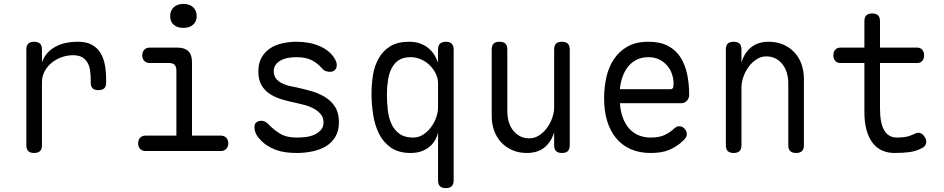

<svg xmlns="http://www.w3.org/2000/svg" viewBox="-20 -774 4840 984"><path d="M155 10Q135 10 125 0.5Q115 -9 115 -30V-520Q115 -541 125 -550.5Q135 -560 155 -560Q175 -560 185 -550.5Q195 -541 195 -520V-454Q212 -504 259.5 -532Q307 -560 380 -560Q424 -560 452 -544Q480 -528 496 -501Q512 -474 518 -438.5Q524 -403 524 -363V-351Q524 -331 514.5 -321.5Q505 -312 484 -312Q464 -312 454.5 -321.5Q445 -331 445 -351V-363Q445 -387 442 -410.5Q439 -434 429 -452Q419 -470 401.5 -480.5Q384 -491 353 -491Q326 -491 298 -481.5Q270 -472 247 -454Q224 -436 209.5 -410Q195 -384 195 -353V-30Q195 -9 185 0.5Q175 10 155 10Z M1111 -79Q1129 -79 1139.5 -68Q1150 -57 1150 -39.5Q1150 -22 1139.5 -11Q1129 0 1112 0H726Q708 0 698 -11Q688 -22 688 -39.5Q688 -57 698 -68Q708 -79 726 -79H884V-413Q884 -432 875 -441.5Q866 -451 847 -451H748Q730 -451 719.5 -462Q709 -473 709 -490.5Q709 -508 719.5 -519Q730 -530 748 -530H889Q927 -530 945.5 -511.5Q964 -493 964 -455V-79ZM920 -631Q889 -631 870.5 -647Q852 -663 852 -691Q852 -720 870.5 -737Q889 -754 920 -754Q951 -754 969.5 -737Q988 -720 988 -691Q988 -664 969.5 -647.5Q951 -631 920 -631Z M1501 10Q1472 10 1445 6.5Q1418 3 1393.5 -6Q1369 -15 1347 -29.5Q1325 -44 1306 -67Q1296 -78 1290 -92.5Q1284 -107 1284 -121Q1284 -140 1294.5 -147.5Q1305 -155 1319 -155Q1329 -155 1337.5 -151Q1346 -147 1356 -137Q1386 -106 1418 -87.5Q1450 -69 1500 -69Q1520 -69 1544 -71.5Q1568 -74 1588.5 -82.5Q1609 -91 1623.5 -106.5Q1638 -122 1638 -147Q1638 -172 1623.5 -189Q1609 -206 1588 -217.5Q1567 -229 1543 -235.5Q1519 -242 1500 -246Q1466 -253 1431.5 -262.5Q1397 -272 1368.5 -289Q1340 -306 1322 -334.5Q1304 -363 1304 -408Q1304 -449 1320 -478Q1336 -507 1362.5 -525Q1389 -543 1425 -551.5Q1461 -560 1500 -560Q1566 -560 1617.5 -538Q1669 -516 1695 -474Q1701 -464 1703.5 -455.5Q1706 -447 1706 -441Q1706 -426 1697 -416Q1688 -406 1671 -406Q1662 -406 1651.5 -409Q1641 -412 1632 -422Q1607 -451 1576.5 -466Q1546 -481 1500 -481Q1476 -481 1455 -477Q1434 -473 1418 -464Q1402 -455 1392.5 -441.5Q1383 -428 1383 -409Q1383 -386 1394.5 -371.5Q1406 -357 1423.5 -348Q1441 -339 1461.5 -334Q1482 -329 1500 -326Q1537 -318 1575.5 -307Q1614 -296 1646 -276.5Q1678 -257 1697.5 -226Q1717 -195 1717 -147Q1717 -104 1699 -73.5Q1681 -43 1651.5 -25Q1622 -7 1582.5 1.5Q1543 10 1501 10Z M2265 -560Q2285 -560 2295 -550Q2305 -540 2305 -520V150Q2305 171 2295 180.5Q2285 190 2265 190Q2245 190 2235 180.5Q2225 171 2225 150V-96Q2215 -48 2177.5 -19Q2140 10 2085 10Q2023 10 1984 -17Q1945 -44 1923 -87.5Q1901 -131 1892.5 -185.5Q1884 -240 1884 -294Q1884 -342 1891.5 -389Q1899 -436 1920.5 -474.5Q1942 -513 1979.5 -536.5Q2017 -560 2077 -560Q2108 -560 2132 -551.5Q2156 -543 2174 -528.5Q2192 -514 2204.5 -495Q2217 -476 2225 -453V-520Q2225 -540 2235 -550Q2245 -560 2265 -560ZM2084 -481Q2048 -481 2025 -466.5Q2002 -452 1988 -425.5Q1974 -399 1968.5 -364Q1963 -329 1963 -290Q1963 -249 1967.5 -209.5Q1972 -170 1986.5 -138.5Q2001 -107 2027.5 -88Q2054 -69 2098 -69Q2125 -69 2148.5 -84Q2172 -99 2189 -122Q2206 -145 2215.5 -172Q2225 -199 2225 -224V-347Q2225 -372 2213.5 -396Q2202 -420 2183 -439Q2164 -458 2138 -469.5Q2112 -481 2084 -481Z M2820 -224V-520Q2820 -541 2830 -550.5Q2840 -560 2860 -560Q2880 -560 2890 -550.5Q2900 -541 2900 -520V-30Q2900 -9 2890 0.5Q2880 10 2860 10Q2840 10 2830 0.5Q2820 -9 2820 -30V-96Q2805 -46 2770 -18Q2735 10 2680 10Q2640 10 2607 -4Q2574 -18 2550 -43Q2526 -68 2513 -103Q2500 -138 2500 -181V-520Q2500 -541 2510 -550.5Q2520 -560 2540 -560Q2560 -560 2570 -550.5Q2580 -541 2580 -520V-203Q2580 -176 2587 -151Q2594 -126 2608.5 -107Q2623 -88 2644 -76.5Q2665 -65 2693 -65Q2720 -65 2743.5 -80.5Q2767 -96 2784 -119.5Q2801 -143 2810.5 -171Q2820 -199 2820 -224Z M3460 -127Q3477 -127 3488.5 -114.5Q3500 -102 3500 -86Q3500 -78 3496 -71Q3492 -64 3482 -54Q3465 -37 3447 -25.5Q3429 -14 3408.5 -5.5Q3388 3 3365 6.5Q3342 10 3314 10Q3256 10 3211.5 -10Q3167 -30 3137 -66.5Q3107 -103 3091.5 -154.5Q3076 -206 3076 -270Q3076 -327 3088 -379.5Q3100 -432 3127 -472Q3154 -512 3197 -536Q3240 -560 3304 -560Q3363 -560 3403 -539Q3443 -518 3467 -481Q3491 -444 3501.5 -394.5Q3512 -345 3512 -287Q3512 -271 3500.5 -258Q3489 -245 3470 -245H3157Q3160 -202 3173 -168.5Q3186 -135 3206 -113.5Q3226 -92 3253.5 -80.5Q3281 -69 3315 -69Q3360 -69 3388 -83Q3416 -97 3435 -115Q3442 -121 3447 -124Q3452 -127 3460 -127ZM3157 -317H3419Q3424 -317 3428 -322Q3432 -327 3432 -347Q3432 -370 3424 -394Q3416 -418 3400 -437Q3384 -456 3360 -468.5Q3336 -481 3304 -481Q3269 -481 3243 -468Q3217 -455 3199 -432.5Q3181 -410 3170.5 -380.5Q3160 -351 3157 -317Z M3780 -326V-30Q3780 -9 3770 0.5Q3760 10 3740 10Q3720 10 3710 0.5Q3700 -9 3700 -30V-520Q3700 -541 3710 -550.5Q3720 -560 3740 -560Q3760 -560 3770 -550.5Q3780 -541 3780 -520V-454Q3795 -504 3830 -532Q3865 -560 3920 -560Q3960 -560 3993 -546Q4026 -532 4050 -507Q4074 -482 4087 -447Q4100 -412 4100 -369V-30Q4100 -9 4090 0.5Q4080 10 4060 10Q4040 10 4030 0.5Q4020 -9 4020 -30V-347Q4020 -374 4013 -399Q4006 -424 3991.5 -443Q3977 -462 3956 -473.5Q3935 -485 3907 -485Q3880 -485 3856.5 -469.5Q3833 -454 3816 -430.5Q3799 -407 3789.5 -379Q3780 -351 3780 -326Z M4680 -530Q4697 -530 4706.5 -519Q4716 -508 4716 -490.5Q4716 -473 4706.5 -462Q4697 -451 4680 -451H4490V-218Q4490 -142 4512 -105.5Q4534 -69 4577 -69Q4601 -69 4621.5 -72.5Q4642 -76 4665 -87Q4683 -97 4696.5 -92Q4710 -87 4720 -71Q4730 -53 4726 -38Q4722 -23 4705 -15Q4675 1 4641.5 5.5Q4608 10 4565 10Q4531 10 4502.5 -2Q4474 -14 4453.5 -40Q4433 -66 4421.5 -105.5Q4410 -145 4410 -200V-451H4287Q4270 -451 4260.5 -462Q4251 -473 4251 -490.5Q4251 -508 4260.5 -519Q4270 -530 4287 -530H4410V-665Q4410 -686 4420 -695.5Q4430 -705 4450 -705Q4470 -705 4480 -695.5Q4490 -686 4490 -665V-530Z"/></svg>

Font: Maple Mono Normal NL Light
Style: Regular
Weight: 300
Monospace: yes
Designer: subframe7536
Version: Version 7.000